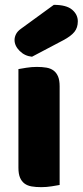

<svg xmlns="http://www.w3.org/2000/svg" viewBox="-20 -764 341 792"><path d="M202 -744Q254 -744 277.5 -724Q301 -704 301 -676Q301 -650 287 -632.5Q273 -615 241 -598L112 -530Q82 -533 61 -554Q40 -575 40 -599Q40 -611 46 -623Q52 -635 66 -645ZM226 -1Q215 1 193.5 4.5Q172 8 150 8Q128 8 110.5 5Q93 2 81 -7Q69 -16 62.5 -31.5Q56 -47 56 -72V-479Q67 -481 88.5 -484.5Q110 -488 132 -488Q154 -488 171.5 -485Q189 -482 201 -473Q213 -464 219.5 -448.5Q226 -433 226 -408Z"/></svg>

Font: Baloo Tammudu
Style: Regular
Weight: 400
Designer: Omkar Shende and Ek Type
Foundry: Ek Type
Version: Version 1.443;PS 1.000;hotconv 16.6.51;makeotf.lib2.5.65220;